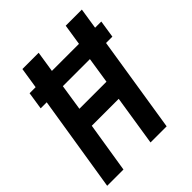

<svg xmlns="http://www.w3.org/2000/svg" viewBox="-195 -822 943 943"><g transform="rotate(-45 277.0 -350.0)"><path d="M4 0 84 -500H42L56 -591H98L115 -700H228L211 -591H399L416 -700H528L511 -591H554L540 -500H496L417 0H305L346 -262H159L117 0ZM175 -364H363L384 -500H196Z"/></g></svg>

Font: Georama SemiCondensed SemiBold
Style: Italic
Weight: 600
Width: 4
Italic angle: -9°
Designer: Jean-Baptiste Levee
Foundry: Production Type
Version: Version 1.000